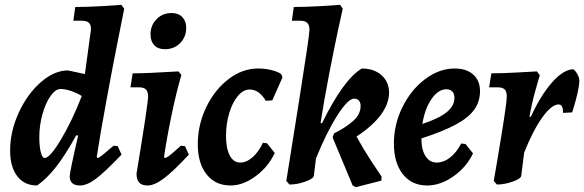

<svg xmlns="http://www.w3.org/2000/svg" viewBox="-20 -757 2422 796"><path d="M451 -153 468 -151 484 -116Q413 -42 376.5 -15Q340 12 312 12Q269 12 269 -26Q269 -43 304 -195L296 -196Q252 -116 213.5 -66.5Q175 -17 134 12Q81 12 51.5 -26.5Q22 -65 22 -133Q22 -212 57.5 -289.5Q93 -367 149 -416Q205 -465 262 -465L332 -450L356 -627Q357 -631 357 -638Q357 -655 348 -663Q339 -671 319 -671H284L292 -728Q339 -728 401.5 -731.5Q464 -735 483 -737L495 -721Q489 -690 469 -590.5Q449 -491 422 -344.5Q395 -198 381 -106L384 -102Q390 -102 403.5 -113Q417 -124 451 -153ZM319 -359Q302 -370 277 -379Q252 -388 231 -388Q210 -388 189.5 -359Q169 -330 156 -283.5Q143 -237 143 -189Q143 -151 149 -126.5Q155 -102 165 -102Q187 -102 233 -179Q279 -256 319 -359Z M730 -153 747 -151 763 -116Q699 -47 659.5 -17.5Q620 12 592 12Q568 12 557 0Q546 -12 546 -37Q594 -328 594 -357Q594 -377 585 -386Q576 -395 556 -395H521L530 -453Q592 -453 720 -461L732 -446Q711 -375 691 -278.5Q671 -182 660 -106L663 -102Q669 -102 680 -110Q691 -118 730 -153ZM604 -614Q604 -652 629 -677.5Q654 -703 691 -703Q720 -703 736 -686Q752 -669 752 -642Q752 -604 727 -578.5Q702 -553 664 -553Q635 -553 619.5 -569.5Q604 -586 604 -614Z M917 -193Q917 -142 932.5 -112.5Q948 -83 976 -83Q1002 -83 1027.5 -105.5Q1053 -128 1070 -165L1087 -163L1119 -123Q1093 -66 1040.5 -27Q988 12 936 12Q873 12 836.5 -34Q800 -80 800 -159Q800 -240 835 -312.5Q870 -385 927.5 -429Q985 -473 1050 -473Q1078 -473 1103.5 -467Q1129 -461 1146 -450L1151 -436L1109 -341L1082 -339Q1054 -386 1015 -386Q989 -386 966.5 -359.5Q944 -333 930.5 -288.5Q917 -244 917 -193Z M1365 -204Q1413 -228 1444 -255.5Q1475 -283 1475 -317Q1475 -332 1468 -340Q1461 -348 1448 -348Q1423 -348 1378.5 -278.5Q1334 -209 1290 -100L1281 -28Q1279 -16 1245.5 -4Q1212 8 1180 8L1167 -7Q1182 -100 1222.5 -355.5Q1263 -611 1263 -634Q1263 -653 1254 -662Q1245 -671 1225 -671H1190L1198 -728Q1244 -728 1307 -731.5Q1370 -735 1390 -737L1401 -721Q1396 -701 1380.5 -628Q1365 -555 1344.5 -449.5Q1324 -344 1309 -247L1315 -246Q1404 -428 1480 -473Q1531 -473 1562 -445Q1593 -417 1593 -373Q1593 -327 1558.5 -280.5Q1524 -234 1458 -191Q1487 -138 1519.5 -88.5Q1552 -39 1562 -25L1561 -8L1455 19L1442 12L1359 -187Z M1727 -183Q1727 -137 1744 -110Q1761 -83 1791 -83Q1819 -83 1845.5 -103.5Q1872 -124 1892 -162L1910 -160L1941 -121Q1914 -64 1860 -26Q1806 12 1751 12Q1687 12 1650 -35Q1613 -82 1613 -162Q1613 -241 1648.5 -313Q1684 -385 1742.5 -429Q1801 -473 1865 -473Q1914 -473 1942 -448Q1970 -423 1970 -379Q1970 -335 1945.5 -301.5Q1921 -268 1868.5 -240Q1816 -212 1727 -183ZM1731 -243Q1800 -266 1832 -292Q1864 -318 1864 -351Q1864 -368 1855.5 -377.5Q1847 -387 1831 -387Q1797 -387 1769 -346.5Q1741 -306 1731 -243Z M2081 -357Q2081 -377 2072.5 -386Q2064 -395 2043 -395H2008L2017 -453Q2063 -453 2125 -456.5Q2187 -460 2206 -461L2218 -445Q2213 -430 2198.5 -377.5Q2184 -325 2175 -273H2181Q2221 -361 2268 -414.5Q2315 -468 2356 -470Q2365 -465 2373 -451Q2381 -437 2382 -423Q2381 -399 2374 -369.5Q2367 -340 2360.5 -318.5Q2354 -297 2352 -291L2314 -289Q2315 -324 2296 -324Q2267 -324 2228.5 -270.5Q2190 -217 2153 -124L2141 -28Q2139 -16 2105.5 -4Q2072 8 2040 8L2027 -7Q2036 -56 2058.5 -194Q2081 -332 2081 -357Z"/></svg>

Font: Alegreya
Style: Bold Italic
Weight: 700
Italic angle: -7°
Designer: Juan Pablo del Peral
Foundry: Huerta Tipografica
Version: Version 2.007; ttfautohint (v1.6)